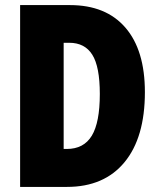

<svg xmlns="http://www.w3.org/2000/svg" viewBox="-20 -734 628 754"><path d="M243 0H59V-714H255Q396 -714 472.5 -625.5Q549 -537 549 -372Q549 -194 469 -97Q389 0 243 0ZM252 -566H230V-149H242Q309 -149 340.5 -201Q372 -253 372 -365Q372 -472 342.5 -519Q313 -566 252 -566Z"/></svg>

Font: Noto Sans UI CondBlack
Style: Regular
Weight: 900
Width: 3
Designer: Monotype Design Team
Foundry: Monotype Imaging Inc.
Version: Version 1.001